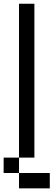

<svg xmlns="http://www.w3.org/2000/svg" viewBox="-103 -937 290 1040"><path d="M0 -83.3V0H-83.3V-83.3ZM0 0H166.7V83.3H0ZM83.3 -916.7V-83.3H0V-916.7Z"/></svg>

Font: Galmuri11 Condensed
Style: Regular
Weight: 400
Width: 3
Designer: Lee Minseo (quiple)
Version: Version 2.399;hotconv 1.1.1;makeotfexe 2.6.0 DEVELOPMENT